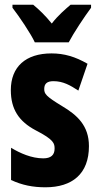

<svg xmlns="http://www.w3.org/2000/svg" viewBox="-20 -786 421 816"><path d="M128 -606H272C293 -646 338 -714 367 -753V-766H280C257 -746 228 -722 200 -686C173 -720 143 -748 121 -766H33V-753C61 -717 111 -643 128 -606ZM358 -165C358 -252 308 -297 244 -335C175 -377 168 -387 168 -408C168 -431 181 -441 207 -441C249 -441 279 -423 313 -401L352 -515C300 -545 253 -559 199 -559C89 -559 26 -502 26 -403C26 -322 60 -270 132 -232C210 -192 212 -176 212 -154C212 -127 196 -113 164 -113C114 -113 65 -135 27 -158V-21C74 1 120 10 173 10C287 10 358 -47 358 -165Z"/></svg>

Font: Noto Sans Gurmukhi UI ExtraCondensed ExtraBold
Style: Regular
Weight: 800
Width: 2
Designer: Jelle Bosma - Monotype Design Team
Foundry: Monotype Imaging Inc.
Version: Version 2.004